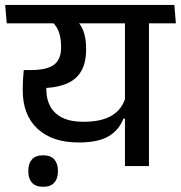

<svg xmlns="http://www.w3.org/2000/svg" viewBox="-42 -654 712 756"><path d="M544.5 -587.5H450V0H544.5ZM403 -562H650.5L644.5 -634.5H397ZM-21.5 -634.5 -15.5 -562H605L599 -634.5ZM254.5 -577.5H151Q175.5 -561 187 -535Q198.5 -509 198.5 -471.5V-466.5Q198.5 -436.5 186.8 -416.8Q175 -397 148.2 -387.5Q121.5 -378 76.5 -378H51.5L81.5 -306L121 -307Q212 -308.5 254.5 -345.5Q297 -382.5 297 -457V-463.5Q297 -501.5 287 -530.2Q277 -559 254.5 -577.5ZM47.5 -303.5V-299Q47.5 -201 105.8 -147Q164 -93 267.5 -93Q345.5 -93 386.5 -118Q427.5 -143 444 -187H454L452.5 -272Q440 -225 399.5 -199.8Q359 -174.5 286.5 -174.5Q236.5 -174.5 204.2 -190.2Q172 -206 156.2 -234.5Q140.5 -263 140.5 -300.5V-355.5L51.5 -378Q49.5 -357 48.5 -339.2Q47.5 -321.5 47.5 -303.5ZM128 81.5Q157 81.5 171.5 65.5Q186 49.5 186 21.5Q186 21 186 19.5Q186 18 186 17.5Q186 -10 171.8 -26.2Q157.5 -42.5 128 -42.5Q98.5 -42.5 84 -26.5Q69.5 -10.5 69.5 17.5Q69.5 18.5 69.5 19.8Q69.5 21 69.5 21.5Q69.5 49.5 84 65.5Q98.5 81.5 128 81.5Z"/></svg>

Font: Anek Devanagari Medium
Style: Regular
Weight: 500
Designer: Kailash Malviya (Devanagari) & Yesha Goshar (Latin)
Foundry: Ek Type
Version: Version 1.003